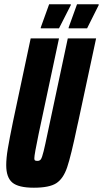

<svg xmlns="http://www.w3.org/2000/svg" viewBox="-20 -867 480 895"><path d="M9 -97Q9 -130 16.5 -174.5Q24 -219 41 -302L123 -688H255L160 -242Q140 -146 140 -129Q140 -121 143.5 -119Q147 -117 155 -117Q165 -117 170.5 -124.5Q176 -132 183.5 -162.5Q191 -193 201 -242L296 -688H428L345 -301L340 -279Q311 -140 293 -87Q275 -34 242.5 -13Q210 8 138 8Q66 8 37.5 -16Q9 -40 9 -97ZM170 -735V-739L209 -847H310V-843L255 -735ZM300 -735V-739L339 -847H440V-843L386 -735Z"/></svg>

Font: Saira Ultra Condensed Black
Style: Italic
Weight: 900
Width: 1
Italic angle: -12°
Designer: Hector Gatti with collaboration of the Omnibus-Type team
Foundry: Omnibus-Type
Version: Version 1.001; ttfautohint (v1.8)